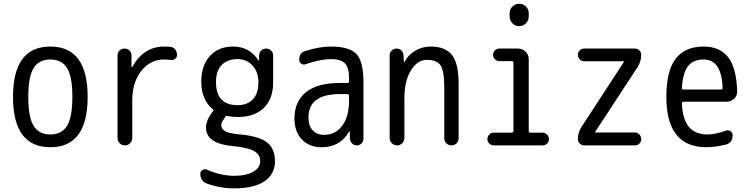

<svg xmlns="http://www.w3.org/2000/svg" viewBox="-20 -780 4040 1030"><path d="M339.4 -415.5Q310.5 -460.9 250 -460.9Q189.5 -460.9 160.6 -415.5Q131.8 -370.1 131.8 -260.3Q131.8 -150.4 160.6 -104.5Q189.5 -58.6 250 -58.6Q310.5 -58.6 339.4 -104.5Q368.2 -150.4 368.2 -260.3Q368.2 -370.1 339.4 -415.5ZM450.2 -260.3Q450.2 9.8 250 9.8Q49.8 9.8 49.8 -260.3Q49.8 -530.3 250 -530.3Q450.2 -530.3 450.2 -260.3Z M650.4 0Q633.8 0 622.1 -11.7Q610.4 -23.4 610.4 -39.1V-482.4Q610.4 -498 621.1 -508.8Q631.8 -519.5 647.9 -519.5Q664.1 -519.5 674.8 -508.8Q685.5 -498 685.5 -482.4V-420.9Q685.5 -419.9 686.5 -419.9Q688.5 -419.9 689.5 -420.9Q751 -530.3 860.4 -530.3Q884.8 -530.3 896.5 -528.3Q911.1 -526.4 920.4 -513.7Q929.7 -501 929.7 -485.4Q929.7 -472.7 919.4 -464.4Q909.2 -456.1 896.5 -458Q878.9 -460.9 860.4 -460.9Q787.1 -460.9 738.3 -399.9Q689.5 -338.9 689.5 -240.2V-39.1Q689.5 -22.5 677.7 -11.2Q666 0 650.4 0Z M1254.9 -462.9Q1200.2 -462.9 1169.4 -431.6Q1138.7 -400.4 1138.7 -339.8Q1138.7 -215.8 1254.9 -215.8Q1306.6 -215.8 1336.4 -247.1Q1366.2 -278.3 1366.2 -337.9Q1366.2 -394.5 1334.5 -428.7Q1302.7 -462.9 1254.9 -462.9ZM1235.4 163.1Q1301.8 163.1 1338.9 141.1Q1376 119.1 1376 85Q1376 49.8 1343.8 30.8Q1311.5 11.7 1230.5 3.9Q1085.9 -8.8 1085 -94.7Q1085 -133.8 1120.1 -180.7L1122.1 -182.6Q1127.9 -188.5 1122.1 -193.4Q1060.5 -243.2 1059.6 -339.8Q1059.6 -428.7 1106 -479.5Q1152.3 -530.3 1230.5 -530.3Q1318.4 -530.3 1366.2 -456.1Q1366.2 -455.1 1368.2 -455.1Q1369.1 -455.1 1369.1 -456.1L1370.1 -483.4Q1371.1 -499 1381.3 -509.3Q1391.6 -519.5 1408.2 -519.5Q1422.9 -519.5 1434.1 -508.8Q1445.3 -498 1445.3 -483.4V-337.9Q1445.3 -249 1395 -200.7Q1344.7 -152.3 1254.9 -152.3Q1224.6 -152.3 1198.2 -158.2Q1192.4 -160.2 1188.5 -152.3Q1186.5 -148.4 1182.6 -143.6Q1167 -122.1 1167 -110.4Q1167 -87.9 1187.5 -76.2Q1208 -64.5 1259.8 -59.6Q1367.2 -50.8 1411.1 -17.1Q1455.1 16.6 1455.1 85Q1455.1 154.3 1398.9 192.4Q1342.8 230.5 1235.4 230.5Q1161.1 230.5 1090.8 205.1Q1054.7 192.4 1054.7 152.3Q1054.7 139.6 1065.9 132.3Q1077.1 125 1088.9 129.9Q1166 163.1 1235.4 163.1Z M1804.7 -275.4Q1634.8 -275.4 1634.8 -150.4Q1634.8 -105.5 1657.2 -81.1Q1679.7 -56.6 1719.7 -56.6Q1778.3 -56.6 1815.4 -105Q1852.5 -153.3 1852.5 -240.2V-265.6Q1852.5 -274.4 1843.8 -275.4ZM1705.1 9.8Q1639.6 9.8 1599.6 -31.7Q1559.6 -73.2 1559.6 -144.5Q1559.6 -235.4 1621.1 -285.2Q1682.6 -335 1804.7 -335H1843.8Q1852.5 -335 1852.5 -342.8V-360.4Q1852.5 -417 1830.6 -439.9Q1808.6 -462.9 1754.9 -462.9Q1700.2 -462.9 1619.1 -435.5Q1607.4 -430.7 1596.2 -438.5Q1585 -446.3 1585 -459Q1585 -497.1 1619.1 -506.8Q1693.4 -530.3 1754.9 -530.3Q1854.5 -530.3 1892.1 -490.2Q1929.7 -450.2 1929.7 -339.8V-36.1Q1929.7 -21.5 1919.4 -10.7Q1909.2 0 1894 0Q1878.9 0 1868.7 -10.7Q1858.4 -21.5 1857.4 -36.1L1856.4 -74.2Q1856.4 -75.2 1855.5 -75.2Q1853.5 -75.2 1852.5 -74.2Q1805.7 9.8 1705.1 9.8Z M2070.3 -40V-483.4Q2070.3 -498 2081.1 -508.8Q2091.8 -519.5 2107.4 -519.5Q2123 -519.5 2133.3 -509.3Q2143.6 -499 2144.5 -483.4L2146.5 -446.3Q2146.5 -445.3 2147.5 -445.3Q2149.4 -445.3 2149.4 -446.3Q2168 -484.4 2206.5 -507.3Q2245.1 -530.3 2290 -530.3Q2369.1 -530.3 2404.8 -484.9Q2440.4 -439.5 2440.4 -330.1V-38.1Q2440.4 -22.5 2429.2 -11.2Q2418 0 2401.9 0Q2385.7 0 2374.5 -11.2Q2363.3 -22.5 2363.3 -38.1V-311.5Q2363.3 -399.4 2343.3 -429.2Q2323.2 -459 2269.5 -459Q2219.7 -459 2184.6 -402.8Q2149.4 -346.7 2149.4 -252V-40Q2149.4 -23.4 2137.7 -11.7Q2126 0 2109.9 0Q2093.8 0 2082 -12.2Q2070.3 -24.4 2070.3 -40Z M2628.9 0Q2615.2 0 2605 -9.8Q2594.7 -19.5 2594.7 -33.7Q2594.7 -47.9 2605 -58.1Q2615.2 -68.4 2628.9 -68.4H2724.6Q2733.4 -68.4 2734.4 -76.2V-443.4Q2734.4 -452.1 2724.6 -452.1H2659.2Q2645.5 -452.1 2635.3 -461.9Q2625 -471.7 2625 -485.8Q2625 -500 2634.8 -509.8Q2644.5 -519.5 2659.2 -519.5H2758.8Q2782.2 -519.5 2799.3 -502.9Q2816.4 -486.3 2816.4 -462.9V-76.2Q2816.4 -68.4 2824.2 -68.4H2890.6Q2904.3 -68.4 2914.6 -58.1Q2924.8 -47.9 2924.8 -33.7Q2924.8 -19.5 2915 -9.8Q2905.3 0 2890.6 0ZM2713.9 -709Q2713.9 -730.5 2729 -745.1Q2744.1 -759.8 2765.1 -759.8Q2786.1 -759.8 2801.3 -745.1Q2816.4 -730.5 2816.4 -709V-691.4Q2816.4 -669.9 2801.3 -654.8Q2786.1 -639.6 2765.1 -639.6Q2744.1 -639.6 2729 -654.8Q2713.9 -669.9 2713.9 -691.4Z M3098.6 -97.7 3327.1 -448.2 3328.1 -449.2V-450.2Q3328.1 -451.2 3327.1 -451.2H3114.3Q3100.6 -451.2 3090.3 -461.4Q3080.1 -471.7 3080.1 -485.8Q3080.1 -500 3089.8 -509.8Q3099.6 -519.5 3114.3 -519.5H3385.7Q3399.4 -519.5 3409.7 -509.8Q3419.9 -500 3419.9 -486.3Q3419.9 -452.1 3401.4 -421.9L3172.9 -72.3L3171.9 -71.3V-70.3Q3171.9 -69.3 3172.9 -69.3H3385.7Q3399.4 -69.3 3409.7 -58.6Q3419.9 -47.9 3419.9 -33.7Q3419.9 -19.5 3410.2 -9.8Q3400.4 0 3385.7 0H3114.3Q3100.6 0 3090.3 -9.8Q3080.1 -19.5 3080.1 -34.2Q3080.1 -67.4 3098.6 -97.7Z M3754.9 -460.9Q3700.2 -460.9 3671.9 -426.3Q3643.6 -391.6 3637.7 -307.6Q3637.7 -299.8 3646.5 -299.8H3846.7Q3855.5 -299.8 3856.4 -307.6Q3851.6 -460.9 3754.9 -460.9ZM3769.5 9.8Q3554.7 9.8 3554.7 -259.8Q3554.7 -400.4 3605 -465.3Q3655.3 -530.3 3754.9 -530.3Q3840.8 -530.3 3885.7 -473.6Q3930.7 -417 3934.6 -291Q3935.5 -266.6 3918.5 -250.5Q3901.4 -234.4 3877 -234.4H3646.5Q3638.7 -234.4 3637.7 -224.6Q3642.6 -136.7 3676.8 -97.7Q3710.9 -58.6 3775.4 -58.6Q3816.4 -58.6 3873 -79.1Q3886.7 -84 3898.4 -76.7Q3910.2 -69.3 3910.2 -54.7Q3910.2 -13.7 3873 -3.9Q3814.5 9.8 3769.5 9.8Z"/></svg>

Font: Rounded Mgen+ 2m regular
Style: Regular
Weight: 400
Designer: [Source Han Sans]
Ryoko NISHIZUKA  (kana & ideographs); Paul D. Hunt (Latin, Greek & Cyrillic); Wenlong ZHANG  (bopomofo
Version: Version 1.059.20150602